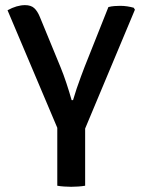

<svg xmlns="http://www.w3.org/2000/svg" viewBox="-20 -710 543 734"><path d="M199 -283.5H305.5V0Q293.2 2.2 278.9 3.1Q264.5 4.1 252 4.1Q240.4 4.1 225.5 3.1Q210.5 2.2 199 0ZM394.4 -683Q405.4 -685.9 417.1 -686.8Q428.7 -687.7 439.4 -687.7Q453 -687.7 466.5 -685.7Q480 -683.6 491.2 -680.4L495.8 -673L296.8 -197.8H209L8.8 -670.8Q26.4 -680.6 43.3 -685.5Q60.2 -690.4 75.7 -690.4Q98.1 -690.4 110.7 -679.1Q123.3 -667.8 132.8 -644.2L211.9 -452Q222.8 -425.6 234 -391.7Q245.3 -357.7 253.8 -327.2H259.2Q264.9 -347.2 273 -371.2Q281.2 -395.3 289.5 -417.5Q297.9 -439.6 303.4 -454.3Z"/></svg>

Font: Signika SC
Style: Regular
Weight: 300
Designer: Anna Giedryś
Foundry: Anna Giedryś
Version: Version 2.000